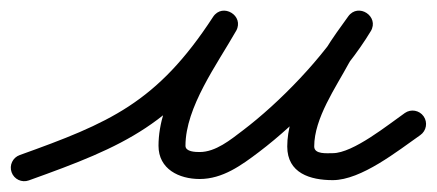

<svg xmlns="http://www.w3.org/2000/svg" viewBox="-38 -307 810 356"><path d="M15.4 27.5C15.4 27.5 15.4 27.5 15.4 27.5C194.3 -36.6 286.8 -76.1 399 -248.4C407.8 -261.9 401.1 -275.4 390.2 -282.1C379.4 -288.7 364.3 -288.4 356.3 -274.4C316.1 -203.9 255.9 -119.6 255.9 -36.7C255.9 6.7 294.2 24.9 332.2 24.9C374.8 24.9 409.6 -0.5 442.1 -25.1C515.9 -80.9 601.8 -170.1 649.4 -249.1C657.7 -262.8 651.9 -276.2 641.7 -282.9C631.5 -289.6 616.9 -289.6 607.6 -276.5C593.2 -256.2 577.7 -236 565.3 -214.4C565.3 -214.4 565.2 -214.3 565.1 -214.1C565.1 -214 565 -213.9 565 -213.9C535.9 -160 494.6 -98.1 494.6 -35.4C494.6 14.1 537.1 27 579 27C631.8 27 699.7 -27.4 741.3 -56.5C752.6 -64.4 755.4 -80 747.5 -91.3C739.6 -102.6 724 -105.4 712.7 -97.5C712.7 -97.5 712.7 -97.5 712.7 -97.5C682.5 -76.4 616.8 -23 579 -23C568.7 -23 544.6 -20.4 544.6 -35.4C544.6 -87.8 584.4 -144.5 609 -190.1C609 -190.1 608.9 -190 608.9 -189.9C608.8 -189.7 608.7 -189.6 608.7 -189.6C620.2 -209.8 634.9 -228.6 648.4 -247.5C657.7 -260.6 651.4 -274.3 640.7 -281.3C630 -288.3 614.9 -288.6 606.6 -274.9C562.2 -201.3 480.6 -116.9 411.9 -64.9C389.5 -47.9 361.9 -25.1 332.2 -25.1C324.4 -25.1 305.9 -25.5 305.9 -36.7C305.9 -108.4 364.6 -187.9 399.7 -249.6C407.7 -263.7 401.5 -277 391 -283.3C380.5 -289.7 365.9 -289.2 357 -275.6C253 -115.9 164.1 -78.9 -1.4 -19.5C-14.4 -14.9 -21.2 -0.6 -16.5 12.4C-11.9 25.4 2.4 32.2 15.4 27.5Z"/></svg>

Font: FRB American Cursive Guidelines Semibold
Style: Italic
Weight: 600
Italic angle: -25°
Version: Version 2.0;Modular Font Editor K font №1